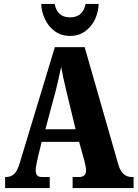

<svg xmlns="http://www.w3.org/2000/svg" viewBox="-20 -953 697 973"><path d="M6 -56H11Q35 -56 51.5 -71Q68 -86 80 -127L258 -714H409L580 -118Q598 -56 648 -56H657V0H348V-56H382Q397 -56 406.5 -64Q416 -72 416 -89Q416 -107 407 -140L381 -234H191L172 -156Q171 -149 166 -127Q161 -105 161 -91Q161 -73 168 -64.5Q175 -56 192 -56H232V0H6ZM363 -298 317 -489Q297 -571 290 -614Q272 -530 262 -492L210 -298ZM189 -933H257Q270 -865 335 -865Q400 -865 414 -933H480Q479 -894 462 -856.5Q445 -819 412.5 -795Q380 -771 335 -771Q290 -771 257.5 -795Q225 -819 207.5 -856.5Q190 -894 189 -933Z"/></svg>

Font: Noto Serif CondBlack
Style: Regular
Weight: 900
Width: 3
Designer: Monotype Design Team
Foundry: Monotype Imaging Inc.
Version: Version 1.001